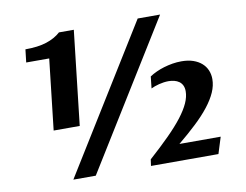

<svg xmlns="http://www.w3.org/2000/svg" viewBox="-77 -823 1195 931"><g transform="rotate(-10 520.0 -357.5)"><path d="M654.8 -715.3H765.1L322.3 0H211.9ZM159.2 -251 198.7 -599.1H85.4L92.8 -662.6Q155.3 -662.6 197.3 -676.3Q239.3 -689.9 267.1 -715.3H340.3L287.6 -251ZM598.6 -31.7Q655.3 -82.5 697.5 -124.8Q739.7 -167 767.6 -203.1Q795.4 -239.3 809.1 -269.8Q822.8 -300.3 822.8 -327.6Q822.8 -344.7 816.9 -356.7Q811 -368.7 800.8 -376Q790.5 -383.3 777.1 -386.7Q763.7 -390.1 749 -390.1Q737.3 -390.1 725.3 -388.4Q713.4 -386.7 701.9 -383.8Q690.4 -380.9 680.2 -377.2Q669.9 -373.5 662.1 -369.6L668.5 -427.7Q683.1 -437.5 701.7 -446Q720.2 -454.6 740.7 -460.7Q761.2 -466.8 783.2 -470.5Q805.2 -474.1 827.1 -474.1Q859.9 -474.1 884.8 -465.6Q909.7 -457 926.5 -442.1Q943.4 -427.2 951.9 -407Q960.4 -386.7 960.4 -363.3Q960.4 -331.5 946 -298.8Q931.6 -266.1 904.3 -231.2Q877 -196.3 837.6 -159.2Q798.3 -122.1 748.5 -81.1H951.7L926.3 0H594.2Z"/></g></svg>

Font: Proza Libre
Style: SemiBold Italic
Weight: 600
Designer: Jasper de Waard
Foundry: Jasper de Waard
Version: Version 1.000; ttfautohint (v1.4.1.8-43bc)